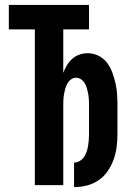

<svg xmlns="http://www.w3.org/2000/svg" viewBox="-20 -755 540 783"><path d="M282 8Q309 8 334.5 1.5Q360 -5 382 -20Q404 -35 419 -57Q434 -79 443 -103.5Q452 -128 455.5 -154.5Q459 -181 459 -207V-325Q459 -348 457.5 -370.5Q456 -393 451 -415.5Q446 -438 438 -459.5Q430 -481 416.5 -499Q403 -517 382 -527.5Q361 -538 338 -538Q321 -538 304.5 -532.5Q288 -527 275 -515.5Q262 -504 253 -489Q244 -474 238 -458V-635H343V-735H16V-635H122V0H238V-325Q238 -336 238.5 -347.5Q239 -359 241 -370.5Q243 -382 246 -393Q249 -404 254.5 -414Q260 -424 269.5 -431Q279 -438 290 -438Q302 -438 311.5 -431Q321 -424 326.5 -414Q332 -404 335 -393Q338 -382 340 -370.5Q342 -359 342.5 -347.5Q343 -336 343 -325V-207Q343 -195 342 -183Q341 -171 339 -159Q337 -147 333 -135.5Q329 -124 322.5 -114.5Q316 -105 305 -98.5Q294 -92 282 -92Z"/></svg>

Font: Iosevka SS09
Style: Bold
Weight: 700
Monospace: yes
Designer: Belleve Invis
Foundry: Belleve Invis
Version: Version 5.2.1; ttfautohint (v1.8.3)